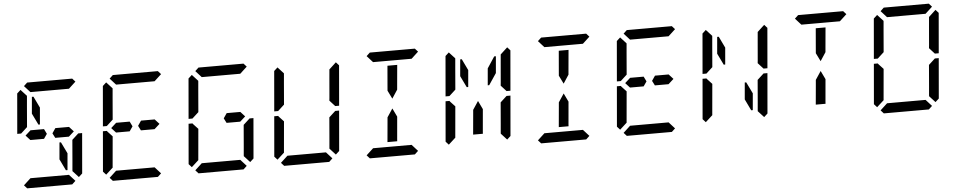

<svg xmlns="http://www.w3.org/2000/svg" viewBox="-48 -1411 9072 1822"><g transform="rotate(-5 4488.0 -500.0)"><path d="M220 -454 178 -500 229 -546H332H358L381 -499L350 -454H234ZM323 -593H309L256 -702L270 -861H285L337 -753ZM204 -969 237 -1000H666L694 -969L627 -907H625H490H397H262H260ZM493 -407H507L560 -298L546 -139H531L479 -247ZM612 -31 579 0H150L122 -31L189 -93H191H326H419H554H556ZM617 -421 678 -477H715L682 -95L648 -64L592 -125L593 -139L600 -218ZM199 -579 138 -523H101L134 -905L168 -936L224 -875L223 -861L216 -782ZM596 -546 638 -500 587 -454H574H497H457L434 -499L466 -546H492Z M1036 -454 994 -500 1045 -546H1148H1174L1197 -499L1166 -454H1050ZM1020 -969 1053 -1000H1482L1510 -969L1443 -907H1441H1306H1213H1078H1076ZM908 -64 880 -95 913 -477H950L958 -467L1001 -421L983 -218L976 -139L975 -125ZM1428 -31 1395 0H966L938 -31L1005 -93H1007H1142H1235H1370H1372ZM1015 -579 954 -523H917L950 -905L984 -936L1040 -875L1039 -861L1032 -782ZM1412 -546 1454 -500 1403 -454H1390H1313H1273L1250 -499L1282 -546H1308Z M1836 -969 1869 -1000H2298L2326 -969L2259 -907H2257H2122H2029H1894H1892ZM1724 -64 1696 -95 1729 -477H1766L1774 -467L1817 -421L1799 -218L1792 -139L1791 -125ZM2244 -31 2211 0H1782L1754 -31L1821 -93H1823H1958H2051H2186H2188ZM2249 -421 2310 -477H2347L2314 -95L2280 -64L2224 -125L2225 -139L2232 -218ZM1831 -579 1770 -523H1733L1766 -905L1800 -936L1856 -875L1855 -861L1848 -782ZM2228 -546 2270 -500 2219 -454H2206H2129H2089L2066 -499L2098 -546H2124Z M2540 -64 2512 -95 2545 -477H2582L2590 -467L2633 -421L2615 -218L2608 -139L2607 -125ZM3060 -31 3027 0H2598L2570 -31L2637 -93H2639H2774H2867H3002H3004ZM3065 -421 3126 -477H3163L3130 -95L3096 -64L3040 -125L3041 -139L3048 -218ZM3172 -936 3200 -905 3167 -523H3130L3079 -579L3082 -607L3097 -782L3104 -861L3105 -874ZM2647 -579 2586 -523H2549L2582 -905L2616 -936L2672 -875L2671 -861L2664 -782Z M3688 -157 3687 -139H3594L3611 -327L3615 -373L3668 -453L3707 -372L3703 -327ZM3468 -969 3501 -1000H3930L3958 -969L3891 -907H3889H3754H3661H3526H3524ZM3657 -861H3750L3733 -673L3729 -627L3676 -546L3637 -625L3641 -673ZM3876 -31 3843 0H3414L3386 -31L3453 -93H3455H3590H3683H3818H3820Z M4504 -157 4503 -139H4410L4427 -327L4431 -373L4484 -453L4523 -372L4519 -327ZM4403 -593H4389L4336 -702L4350 -861H4365L4417 -753ZM4172 -64 4144 -95 4177 -477H4214L4222 -467L4265 -421L4247 -218L4240 -139L4239 -125ZM4697 -421 4758 -477H4795L4762 -95L4728 -64L4672 -125L4673 -139L4680 -218ZM4804 -936 4832 -905 4799 -523H4762L4711 -579L4714 -607L4729 -782L4736 -861L4737 -874ZM4674 -861H4690L4676 -702L4603 -593H4589L4603 -753ZM4279 -579 4218 -523H4181L4214 -905L4248 -936L4304 -875L4303 -861L4296 -782Z M5320 -157 5319 -139H5226L5243 -327L5247 -373L5300 -453L5339 -372L5335 -327ZM5100 -969 5133 -1000H5562L5590 -969L5523 -907H5521H5386H5293H5158H5156ZM5289 -861H5382L5365 -673L5361 -627L5308 -546L5269 -625L5273 -673ZM5508 -31 5475 0H5046L5018 -31L5085 -93H5087H5222H5315H5450H5452Z M5932 -454 5890 -500 5941 -546H6044H6070L6093 -499L6062 -454H5946ZM5916 -969 5949 -1000H6378L6406 -969L6339 -907H6337H6202H6109H5974H5972ZM5804 -64 5776 -95 5809 -477H5846L5854 -467L5897 -421L5879 -218L5872 -139L5871 -125ZM6324 -31 6291 0H5862L5834 -31L5901 -93H5903H6038H6131H6266H6268ZM5911 -579 5850 -523H5813L5846 -905L5880 -936L5936 -875L5935 -861L5928 -782ZM6308 -546 6350 -500 6299 -454H6286H6209H6169L6146 -499L6178 -546H6204Z M6851 -593H6837L6784 -702L6798 -861H6813L6865 -753ZM7021 -407H7035L7088 -298L7074 -139H7059L7007 -247ZM6620 -64 6592 -95 6625 -477H6662L6670 -467L6713 -421L6695 -218L6688 -139L6687 -125ZM7145 -421 7206 -477H7243L7210 -95L7176 -64L7120 -125L7121 -139L7128 -218ZM7252 -936 7280 -905 7247 -523H7210L7159 -579L7162 -607L7177 -782L7184 -861L7185 -874ZM6727 -579 6666 -523H6629L6662 -905L6696 -936L6752 -875L6751 -861L6744 -782Z M7768 -157 7767 -139H7674L7691 -327L7695 -373L7748 -453L7787 -372L7783 -327ZM7548 -969 7581 -1000H8010L8038 -969L7971 -907H7969H7834H7741H7606H7604ZM7737 -861H7830L7813 -673L7809 -627L7756 -546L7717 -625L7721 -673Z M8364 -969 8397 -1000H8826L8854 -969L8787 -907H8785H8650H8557H8422H8420ZM8252 -64 8224 -95 8257 -477H8294L8302 -467L8345 -421L8327 -218L8320 -139L8319 -125ZM8772 -31 8739 0H8310L8282 -31L8349 -93H8351H8486H8579H8714H8716ZM8777 -421 8838 -477H8875L8842 -95L8808 -64L8752 -125L8753 -139L8760 -218ZM8884 -936 8912 -905 8879 -523H8842L8791 -579L8794 -607L8809 -782L8816 -861L8817 -874ZM8359 -579 8298 -523H8261L8294 -905L8328 -936L8384 -875L8383 -861L8376 -782Z"/></g></svg>

Font: DSEG14 Classic Mini
Style: Italic
Weight: 400
Italic angle: -5°
Designer: Keshikan(Twitter:@keshinomi_88pro)
Version: Version 0.46